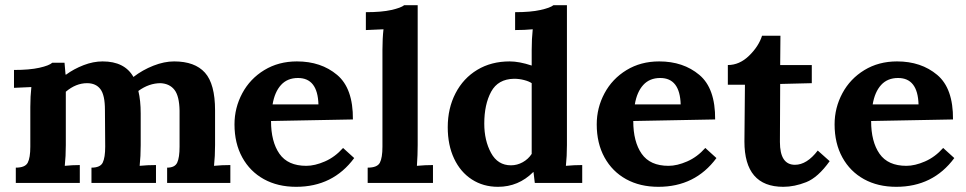

<svg xmlns="http://www.w3.org/2000/svg" viewBox="-20 -706 3730 741"><path d="M810 -280V-146Q810 -103 806 -66Q836 -69 869 -69V0H625V-59Q655 -59 664 -78.5Q673 -98 673 -140V-279Q672 -335 653.5 -359Q635 -383 600 -385Q555 -385 514 -355Q523 -318 523 -268V-146Q523 -103 519 -66Q549 -69 582 -69V0H333V-59Q367 -59 376.5 -78.5Q386 -98 386 -140L385 -282Q385 -339 367.5 -362Q350 -385 316 -385Q273 -385 234 -352V-146Q234 -103 230 -66Q260 -69 288 -69V0H41V-59Q77 -59 87 -78Q97 -97 97 -140V-293Q97 -334 101 -370L34 -367V-436Q94 -436 132 -444.5Q170 -453 182 -464H229Q229 -462 233 -418H235Q265 -440 302.5 -454.5Q340 -469 376 -469Q461 -469 495 -409Q530 -436 572 -452.5Q614 -469 652 -469Q732 -469 771 -425.5Q810 -382 810 -280Z M1342 -245 1026 -239Q1026 -159 1058.5 -112.5Q1091 -66 1162 -66Q1195 -66 1234 -83Q1273 -100 1304 -135L1347 -96Q1265 15 1123 15Q1052 15 998.5 -14.5Q945 -44 915 -98.5Q885 -153 885 -226Q885 -290 915 -346Q945 -402 1000 -435.5Q1055 -469 1126 -469Q1219 -469 1281 -417Q1343 -365 1342 -245ZM1032 -303H1209Q1206 -405 1130 -405Q1089 -405 1064.5 -378Q1040 -351 1032 -303Z M1589 -66Q1621 -69 1651 -69V0H1399V-59Q1436 -59 1446 -78Q1456 -97 1456 -140V-514Q1456 -557 1460 -593L1392 -590V-659Q1453 -659 1490.5 -667.5Q1528 -676 1540 -686H1592V-146Q1592 -108 1589 -66Z M2164 -66Q2196 -69 2227 -69V0H2044L2039 -42H2038Q1981 15 1902 15Q1845 15 1801 -13.5Q1757 -42 1732.5 -94Q1708 -146 1708 -215Q1708 -288 1738 -346Q1768 -404 1822 -436.5Q1876 -469 1947 -469Q1984 -469 2032 -453V-513Q2032 -556 2036 -593Q2005 -590 1968 -590V-659Q2028 -659 2066 -667.5Q2104 -676 2116 -686H2168V-146Q2168 -103 2164 -66ZM1849 -229Q1849 -164 1875 -116Q1901 -68 1952 -68Q1976 -68 1997.5 -80Q2019 -92 2032 -112V-385Q2022 -392 2003 -397Q1984 -402 1964 -402Q1902 -401 1875.5 -352Q1849 -303 1849 -229Z M2740 -245 2424 -239Q2424 -159 2456.5 -112.5Q2489 -66 2560 -66Q2593 -66 2632 -83Q2671 -100 2702 -135L2745 -96Q2663 15 2521 15Q2450 15 2396.5 -14.5Q2343 -44 2313 -98.5Q2283 -153 2283 -226Q2283 -290 2313 -346Q2343 -402 2398 -435.5Q2453 -469 2524 -469Q2617 -469 2679 -417Q2741 -365 2740 -245ZM2430 -303H2607Q2604 -405 2528 -405Q2487 -405 2462.5 -378Q2438 -351 2430 -303Z M3113 -455V-385L2991 -382L2990 -158Q2990 -70 3048 -70Q3094 -70 3136 -125L3182 -84Q3137 -21 3091.5 -3Q3046 15 3003 15Q2853 15 2853 -160L2855 -379H2789V-455Q2834 -455 2871 -491Q2908 -527 2921 -568H2992L2991 -455Z M3658 -245 3342 -239Q3342 -159 3374.5 -112.5Q3407 -66 3478 -66Q3511 -66 3550 -83Q3589 -100 3620 -135L3663 -96Q3581 15 3439 15Q3368 15 3314.5 -14.5Q3261 -44 3231 -98.5Q3201 -153 3201 -226Q3201 -290 3231 -346Q3261 -402 3316 -435.5Q3371 -469 3442 -469Q3535 -469 3597 -417Q3659 -365 3658 -245ZM3348 -303H3525Q3522 -405 3446 -405Q3405 -405 3380.5 -378Q3356 -351 3348 -303Z"/></svg>

Font: Sumana
Style: Bold
Weight: 700
Designer: Cyreal, Alexei Vanyashin (Devanagari), Olga Karpushina (Latin)
Foundry: Cyreal
Version: Version 1.015;PS 001.015;hotconv 1.0.70;makeotf.lib2.5.58329